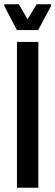

<svg xmlns="http://www.w3.org/2000/svg" viewBox="-41 -886 261 906"><path d="M39 0V-688H140V0ZM39 -744 -21 -858V-866H48L89 -795L132 -866H200V-858L139 -744Z"/></svg>

Font: Saira UltraCondensed
Style: Bold
Weight: 700
Width: 1
Designer: Hector Gatti with collaboration of the Omnibus-Type team
Foundry: Omnibus-Type
Version: Version 1.101